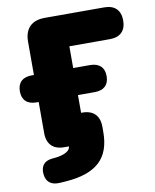

<svg xmlns="http://www.w3.org/2000/svg" viewBox="-96 -777 835 1035"><g transform="rotate(-10 322.0 -260.0)"><path d="M146 185 178 183C349 171 425 100 425 -45V-73C425 -134 392 -167 331 -167H325V-264H417C467 -264 495 -290 495 -338C495 -386 467 -412 417 -412H325V-531H547C604 -531 635 -562 635 -618C635 -674 604 -705 547 -705H221C149 -705 110 -666 110 -594V-412H98C48 -412 20 -386 20 -338C20 -290 48 -264 98 -264H110V-94C110 -33 143 0 204 0H229C229 23 198 43 140 48L129 49C83 53 64 82 68 123C72 167 100 188 146 185Z"/></g></svg>

Font: SN Pro Black
Style: Regular
Weight: 900
Designer: Tobias Whetton
Foundry: Supernotes
Version: Version 1.001;Glyphs 3.2 (3249)